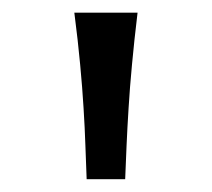

<svg xmlns="http://www.w3.org/2000/svg" viewBox="-20 -794 335 304"><path d="M117.2 -510.3Q116.2 -536.1 115.2 -563.7Q114.3 -591.3 112.3 -623Q110.4 -654.8 106.9 -691.9Q103.5 -729 97.7 -773.9H197.8Q192.4 -729 189 -691.9Q185.5 -654.8 183.6 -623Q181.6 -591.3 180.4 -563.7Q179.2 -536.1 178.2 -510.3Z"/></svg>

Font: Andika Afr
Style: Regular
Weight: 400
Designer: Victor Gaultney, Annie Olsen, Julie Remington, Don Collingsworth, Eric Hays, Becca Hirsbrunner
Foundry: SIL International
Version: Version 5.000